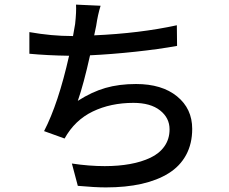

<svg xmlns="http://www.w3.org/2000/svg" viewBox="-20 -776 996 836"><path d="M750 -666 751 -576.2Q673.8 -562 569.6 -550.8Q465.3 -539.6 372.1 -535.2Q344.2 -409.7 318.8 -336.9Q379.9 -376 439.2 -393.1Q498.5 -410.2 572.3 -410.2Q685.1 -410.2 751 -356.4Q816.9 -302.7 816.9 -214.8Q816.9 -150.4 790.3 -101.3Q763.7 -52.2 714.1 -21.5Q664.6 9.3 595.9 24.7Q527.3 40 440.9 40Q394 40 318.8 33.2L293 -64Q367.7 -52.7 436 -52.7Q496.1 -52.7 546.1 -61.8Q596.2 -70.8 635.3 -89.4Q674.3 -107.9 696.3 -139.4Q718.3 -170.9 718.3 -212.9Q718.3 -262.7 676.8 -295.4Q635.3 -328.1 561 -328.1Q461.9 -328.1 383.8 -290.5Q305.7 -252.9 261.2 -172.9L171.9 -205.1Q233.9 -324.7 280.8 -533.2Q185.1 -534.7 107.9 -542V-636.2Q204.6 -619.1 293.9 -619.1H297.9Q305.7 -661.1 307.1 -671.4Q313 -725.6 311 -755.9L418 -751Q405.8 -711.9 398.9 -664.1L390.1 -622.1Q588.9 -630.9 750 -666Z"/></svg>

Font: Karasuma Gothic
Style: Regular
Weight: 500
Designer: Rasmus Andersson / Ryoko Nishizuka
Foundry: Genbu
Version: Version 1.00